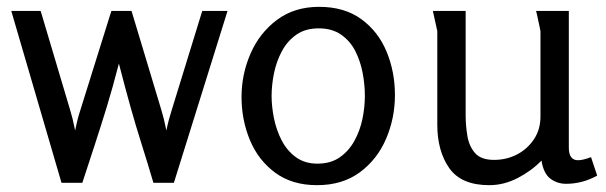

<svg xmlns="http://www.w3.org/2000/svg" viewBox="-20 -529 1773 562"><path d="M99 -497 185 -208Q189 -195 192.5 -181Q196 -167 200 -147Q204 -167 207.5 -180.5Q211 -194 215 -206L306 -497H365L452 -208Q456 -195 459.5 -181Q463 -167 467 -147Q471 -167 475 -181Q479 -195 483 -208L572 -497H646L489 6H429Q412 -52 395 -105.5Q378 -159 362 -216Q346 -273 328 -343Q310 -273 292.5 -216Q275 -159 257.5 -105.5Q240 -52 221 6H160L13 -497Z M908 13Q835 13 785.5 -23.5Q736 -60 711.5 -119Q687 -178 687 -245Q687 -312 713.5 -372.5Q740 -433 791 -471Q842 -509 914 -509Q988 -509 1037.5 -473Q1087 -437 1111.5 -378Q1136 -319 1136 -251Q1136 -183 1110 -122.5Q1084 -62 1033 -24.5Q982 13 908 13ZM909 -50Q948 -50 974.5 -68.5Q1001 -87 1017.5 -117Q1034 -147 1041 -181.5Q1048 -216 1048 -248Q1048 -281 1041.5 -315.5Q1035 -350 1020 -379.5Q1005 -409 978.5 -427.5Q952 -446 913 -446Q874 -446 847.5 -427.5Q821 -409 805 -379Q789 -349 782 -314.5Q775 -280 775 -248Q775 -217 782 -182.5Q789 -148 804.5 -118Q820 -88 846 -69Q872 -50 909 -50Z M1343 -497V-191Q1343 -162 1348 -131.5Q1353 -101 1370.5 -81Q1388 -61 1426 -61Q1463 -61 1493.5 -77Q1524 -93 1543 -121.5Q1562 -150 1562 -188V-438Q1562 -439 1559 -452.5Q1556 -466 1553 -480.5Q1550 -495 1549 -497H1645V-97Q1645 -60 1672 -60Q1686 -60 1710 -69L1728 -15Q1685 9 1637 9Q1611 9 1591 -6Q1571 -21 1565 -59Q1536 -29 1495.5 -8Q1455 13 1412 13Q1330 13 1295 -37Q1260 -87 1260 -164V-438L1247 -497Z"/></svg>

Font: Rosario Light
Style: Regular
Weight: 300
Designer: Hector Gatti
Foundry: Omnibus Type
Version: Version 1.101; ttfautohint (v1.8.1.43-b0c9)